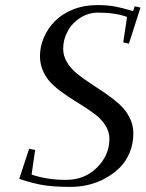

<svg xmlns="http://www.w3.org/2000/svg" viewBox="-20 -732 576 760"><path d="M56.2 -23.9 95.2 -143.1 119.1 -138.2 105 -41Q166 -20 241.2 -20Q315.4 -20 364.3 -69.1Q413.1 -118.2 413.1 -182.1Q413.1 -210 397.9 -234.4Q382.8 -258.8 358.6 -277.6Q334.5 -296.4 305.2 -314.5Q275.9 -332.5 246.3 -352.1Q216.8 -371.6 192.6 -393.1Q168.5 -414.6 153.3 -444.6Q138.2 -474.6 138.2 -509.8Q138.2 -547.4 153.6 -583.3Q168.9 -619.1 197 -647.9Q225.1 -676.8 268.6 -694.3Q312 -711.9 363.8 -711.9Q404.3 -711.9 435.1 -706.3Q465.8 -700.7 506.8 -688L513.2 -707L536.1 -702.1L490.2 -559.1L467.8 -564L482.9 -665Q435.5 -682.1 369.1 -682.1Q329.6 -682.1 297.1 -661.1Q264.6 -640.1 247.3 -607.4Q230 -574.7 230 -539.1Q230 -510.7 245.4 -485.4Q260.7 -460 285.2 -440.2Q309.6 -420.4 339.4 -401.1Q369.1 -381.8 398.7 -361.6Q428.2 -341.3 452.6 -319.3Q477.1 -297.4 492.4 -267.8Q507.8 -238.3 507.8 -204.1Q507.8 -163.1 493.2 -127.9Q478.5 -92.8 453.9 -68.4Q429.2 -43.9 397.2 -26.4Q365.2 -8.8 330.3 -0.5Q295.4 7.8 259.8 7.8Q198.2 7.8 155.8 1.5Q113.3 -4.9 56.2 -23.9Z"/></svg>

Font: Dehuti Alt
Style: Bold-Italic
Weight: 700
Version: Version 1.2